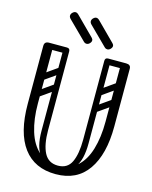

<svg xmlns="http://www.w3.org/2000/svg" viewBox="-133 -992 863 1088"><g transform="rotate(15 298.5 -448.0)"><path d="M300 10Q176 10 110.5 -77.5Q45 -165 45 -334V-674Q45 -700 72 -700Q100 -700 100 -676V-351Q100 -259 121.5 -189Q143 -119 187.5 -79.5Q232 -40 300 -40Q368 -40 411.5 -79Q455 -118 476 -188Q497 -258 497 -350V-674Q497 -700 524 -700Q552 -700 552 -676V-337Q552 -173 488 -81.5Q424 10 300 10ZM300 -40Q356 -40 378.5 -87.5Q401 -135 401 -220V-315H436V-207Q436 -110 402 -65.5Q368 -21 289 -21ZM300 -40 311 -21Q232 -21 196 -65.5Q160 -110 160 -207V-315H195V-220Q195 -135 219.5 -87.5Q244 -40 300 -40ZM56 -682Q56 -700 74 -700H177Q195 -700 195 -682Q195 -665 176 -665H73Q56 -665 56 -682ZM177 -554Q160 -554 160 -571V-681Q160 -698 177 -698Q195 -698 195 -682V-572Q195 -554 177 -554ZM542 -682Q542 -665 525 -665H420Q401 -665 401 -682Q401 -700 419 -700H524Q542 -700 542 -682ZM419 -554Q401 -554 401 -572V-682Q401 -698 419 -698Q436 -698 436 -681V-571Q436 -554 419 -554ZM189 -478Q194 -471 192.5 -464Q191 -457 186 -453L92 -387Q79 -378 69 -391Q58 -407 72 -416L166 -482Q179 -491 189 -478ZM189 -576Q194 -569 192.5 -562Q191 -555 186 -551L92 -485Q79 -476 69 -489Q58 -505 72 -514L166 -580Q179 -589 189 -576ZM82 -280Q64 -280 64 -298V-630Q64 -646 82 -646Q99 -646 99 -629V-297Q99 -280 82 -280ZM178 -280Q160 -280 160 -298V-630Q160 -646 178 -646Q195 -646 195 -629V-297Q195 -280 178 -280ZM526 -478Q531 -471 529.5 -464Q528 -457 523 -453L429 -387Q416 -378 406 -391Q395 -407 409 -416L503 -482Q516 -491 526 -478ZM526 -576Q531 -569 529.5 -562Q528 -555 523 -551L429 -485Q416 -476 406 -489Q395 -505 409 -514L503 -580Q516 -589 526 -576ZM419 -280Q401 -280 401 -298V-630Q401 -646 419 -646Q436 -646 436 -629V-297Q436 -280 419 -280ZM515 -280Q497 -280 497 -298V-630Q497 -646 515 -646Q532 -646 532 -629V-297Q532 -280 515 -280ZM263 -755 156 -861Q147 -870 147 -879Q147 -889 155 -897Q164 -906 173 -906Q182 -906 191 -897L298 -790Q305 -783 305 -775Q305 -766 296 -757Q288 -749 278 -749Q269 -749 263 -755ZM385 -755 278 -861Q269 -870 269 -879Q269 -889 277 -897Q286 -906 295 -906Q304 -906 313 -897L420 -790Q427 -783 427 -775Q427 -766 418 -757Q410 -749 400 -749Q391 -749 385 -755Z"/></g></svg>

Font: Agu Display Uzo
Style: Regular
Weight: 400
Designer: Oluwaseun Badejo
Version: Version 1.103